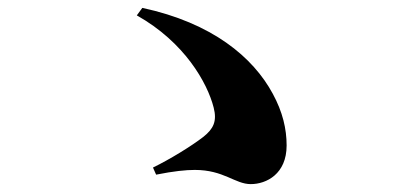

<svg xmlns="http://www.w3.org/2000/svg" viewBox="-20 -600 1040 487"><path d="M376 -157C421 -166 452 -169 474 -169C548 -169 576 -133 616 -133C656 -133 707 -159 707 -231C707 -273 697 -316 672 -362C622 -455 518 -542 341 -580L327 -561C448 -493 506 -390 522 -327C531 -292 521 -273 496 -253C465 -229 411 -196 368 -175Z"/></svg>

Font: Noto Serif CJK JP Black
Style: Regular
Weight: 900
Designer: Ryoko NISHIZUKA 西塚涼子 (kana & ideographs); Frank Grießhammer (Latin, Greek & Cyrillic); Wenlong ZHANG 张文龙 (bopomofo); San
Foundry: Adobe Systems Incorporated
Version: Version 1.001;PS 1.001;hotconv 16.6.54;makeotf.lib2.5.65590